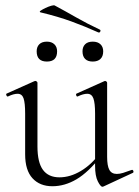

<svg xmlns="http://www.w3.org/2000/svg" viewBox="-20 -704 530 733"><path d="M180 7Q132 7 104 -23.5Q76 -54 76 -115V-270Q76 -311 70 -328.5Q64 -346 47 -346Q32 -346 11 -336Q7 -334 4.5 -340Q2 -346 6 -347L111 -394Q113 -395 115 -395Q117 -395 120 -393Q123 -391 123 -388V-145Q123 -84 144 -55.5Q165 -27 207 -27Q248 -27 289 -51.5Q330 -76 361 -119L366 -108Q317 -46 272 -19.5Q227 7 180 7ZM389 -388V-105Q389 -71 397.5 -55.5Q406 -40 426 -40Q437 -40 450 -44Q463 -48 482 -55Q487 -57 489 -51.5Q491 -46 487 -44L375 8Q373 9 371 9Q364 9 353.5 -11.5Q343 -32 343 -71V-270Q343 -311 336.5 -328.5Q330 -346 313 -346Q298 -346 277 -336Q273 -334 271 -340Q269 -346 273 -347L378 -394Q380 -395 381 -395Q383 -395 386 -393Q389 -391 389 -388ZM356 -580Q305 -603 253 -622Q201 -641 134 -657Q129 -659 135.5 -663.5Q142 -668 153.5 -673.5Q165 -679 175.5 -682Q186 -685 189 -683Q230 -661 271 -637.5Q312 -614 361 -591Q365 -589 363 -584Q361 -579 356 -580ZM159 -469Q120 -469 120 -508Q120 -525 130 -535Q140 -545 159 -545Q177 -545 187.5 -535Q198 -525 198 -508Q198 -469 159 -469ZM334 -469Q315 -469 305 -479Q295 -489 295 -508Q295 -525 305 -535Q315 -545 334 -545Q353 -545 363.5 -535Q374 -525 374 -508Q374 -489 363.5 -479Q353 -469 334 -469Z"/></svg>

Font: Cormorant Garamond Light Light
Style: Regular
Weight: 300
Version: Version 4.001